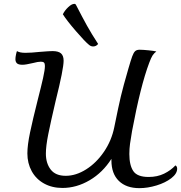

<svg xmlns="http://www.w3.org/2000/svg" viewBox="-20 -967 939 996"><path d="M899 -92Q899 -66 868.5 -42.5Q838 -19 792 -5Q746 9 703 9Q635 9 596.5 -28.5Q558 -66 558 -135V-143Q513 -72 445 -32Q377 8 304 8Q250 8 208.5 -15Q167 -38 144.5 -79Q122 -120 122 -171Q122 -214 136 -280.5Q150 -347 176 -450Q194 -520 203.5 -562.5Q213 -605 213 -625Q213 -637 208.5 -642Q204 -647 192 -647Q177 -647 151 -640Q113 -631 97 -631Q76 -631 68 -638.5Q60 -646 60 -660Q60 -670 63 -684Q66 -698 68 -702Q82 -693 112 -693Q141 -693 188 -698Q238 -702 252 -702Q283 -702 296.5 -690Q310 -678 310 -652Q310 -609 269 -445Q243 -334 230.5 -271.5Q218 -209 218 -170Q218 -120 243 -87.5Q268 -55 321 -55Q374 -55 427 -88.5Q480 -122 519.5 -180Q559 -238 573 -308Q595 -417 607 -467.5Q619 -518 646 -611Q659 -656 666 -675Q673 -694 681 -701.5Q689 -709 704 -709Q721 -709 750.5 -706Q780 -703 791 -700Q779 -691 771.5 -679.5Q764 -668 754 -641Q709 -522 665 -287Q658 -247 654.5 -221Q651 -195 651 -168Q651 -110 671.5 -79.5Q692 -49 751 -49Q796 -49 831 -66Q866 -83 890 -109Q899 -104 899 -92ZM441 -735Q421 -751 373.5 -806Q326 -861 306 -893Q316 -913 334 -930Q352 -947 366 -947Q372 -947 375 -940Q409 -874 431.5 -833.5Q454 -793 489 -739Q479 -726 463 -726Q451 -726 441 -735Z"/></svg>

Font: Charmonman
Style: Bold
Weight: 700
Designer: Ekaluck Peanpanawate
Foundry: Cadson Demak Co.,Ltd.
Version: Version 1.000; ttfautohint (v1.6)